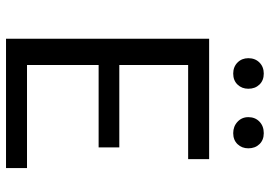

<svg xmlns="http://www.w3.org/2000/svg" viewBox="-146 -728 875 622"><g transform="rotate(90 291.0 -417.5)"><path d="M169 -785Q169 -807 183 -821Q197 -835 219 -835Q241 -835 254.5 -821Q268 -807 268 -785Q268 -764 254.5 -750Q241 -736 219 -736Q197 -736 183 -750Q169 -764 169 -785ZM360 -785Q360 -807 374.5 -821Q389 -835 412 -835Q434 -835 447.5 -821Q461 -807 461 -785Q461 -764 447.5 -750Q434 -736 412 -736Q390 -736 375 -750Q360 -764 360 -785ZM525 -68V0H106V-658H496V-590H191V-367H458V-300H191V-68Z"/></g></svg>

Font: Ysabeau SC Medium
Style: Regular
Weight: 500
Designer: Christian Thalmann (Catharsis Fonts)
Version: Version 0.003